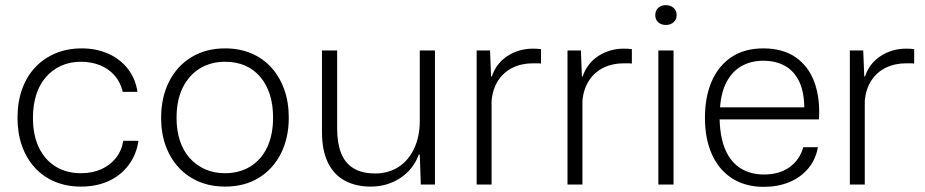

<svg xmlns="http://www.w3.org/2000/svg" viewBox="-20 -717 3594 746"><path d="M294 8Q239 8 193.5 -11Q148 -30 115.5 -65.5Q83 -101 65.5 -150Q48 -199 48 -259Q48 -320 65.5 -369.5Q83 -419 116 -454.5Q149 -490 195 -509.5Q241 -529 298 -529Q355 -529 401.5 -508Q448 -487 477.5 -448.5Q507 -410 514 -360H457Q448 -398 425 -424Q402 -450 368.5 -463.5Q335 -477 295 -477Q251 -477 216.5 -461Q182 -445 157.5 -416.5Q133 -388 120.5 -348Q108 -308 108 -259Q108 -192 131 -144Q154 -96 196 -70Q238 -44 294 -44Q339 -44 373.5 -59.5Q408 -75 430.5 -103.5Q453 -132 459 -170H518Q510 -116 479.5 -75.5Q449 -35 402 -13.5Q355 8 294 8Z M855 8Q799 8 753.5 -11Q708 -30 675 -65.5Q642 -101 624 -150Q606 -199 606 -259Q606 -339 637 -400Q668 -461 724 -495Q780 -529 855 -529Q910 -529 955.5 -510Q1001 -491 1033.5 -455.5Q1066 -420 1084 -370.5Q1102 -321 1102 -260Q1102 -181 1071.5 -120.5Q1041 -60 985.5 -26Q930 8 855 8ZM854 -44Q910 -44 952.5 -70Q995 -96 1018 -144.5Q1041 -193 1041 -260Q1041 -310 1028.5 -349.5Q1016 -389 991.5 -418Q967 -447 932.5 -462Q898 -477 855 -477Q799 -477 756.5 -451Q714 -425 690 -376.5Q666 -328 666 -259Q666 -210 679 -170.5Q692 -131 717 -103Q742 -75 776.5 -59.5Q811 -44 854 -44Z M1420 8Q1363 8 1320 -15Q1277 -38 1254 -85.5Q1231 -133 1231 -204V-521H1290V-217Q1290 -162 1305 -123Q1320 -84 1353 -63.5Q1386 -43 1438 -43Q1489 -43 1528 -68Q1567 -93 1589 -139.5Q1611 -186 1611 -247V-521H1670V0H1615L1611 -116H1607Q1586 -59 1535.5 -25.5Q1485 8 1420 8Z M1832 0V-521H1884L1888 -420H1891Q1908 -471 1952 -499.5Q1996 -528 2051 -528Q2060 -528 2067.5 -527.5Q2075 -527 2082 -526V-470Q2076 -471 2067.5 -471Q2059 -471 2051 -471Q2007 -471 1972 -454Q1937 -437 1915.5 -404Q1894 -371 1890 -325V0Z M2185 0V-521H2237L2241 -420H2244Q2261 -471 2305 -499.5Q2349 -528 2404 -528Q2413 -528 2420.5 -527.5Q2428 -527 2435 -526V-470Q2429 -471 2420.5 -471Q2412 -471 2404 -471Q2360 -471 2325 -454Q2290 -437 2268.5 -404Q2247 -371 2243 -325V0Z M2538 0V-521H2597V0ZM2567 -620Q2549 -620 2537.5 -630.5Q2526 -641 2526 -658Q2526 -676 2537.5 -686.5Q2549 -697 2567 -697Q2585 -697 2597 -686.5Q2609 -676 2609 -658Q2609 -641 2597 -630.5Q2585 -620 2567 -620Z M2948 9Q2876 9 2824.5 -24Q2773 -57 2746 -117.5Q2719 -178 2719 -259Q2719 -341 2745.5 -401.5Q2772 -462 2822.5 -495.5Q2873 -529 2946 -529Q3022 -529 3072 -494Q3122 -459 3144.5 -397Q3167 -335 3162 -253H2776Q2778 -181 2799 -133.5Q2820 -86 2858.5 -62.5Q2897 -39 2948 -39Q3009 -39 3048.5 -68Q3088 -97 3101 -145H3158Q3149 -96 3119.5 -61.5Q3090 -27 3046 -9Q3002 9 2948 9ZM2777 -289 2770 -300H3112L3105 -287Q3106 -356 3086 -398.5Q3066 -441 3030 -461Q2994 -481 2946 -481Q2897 -481 2860 -459.5Q2823 -438 2801.5 -395.5Q2780 -353 2777 -289Z M3282 0V-521H3334L3338 -420H3341Q3358 -471 3402 -499.5Q3446 -528 3501 -528Q3510 -528 3517.5 -527.5Q3525 -527 3532 -526V-470Q3526 -471 3517.5 -471Q3509 -471 3501 -471Q3457 -471 3422 -454Q3387 -437 3365.5 -404Q3344 -371 3340 -325V0Z"/></svg>

Font: Mona Sans ExtraLight Light
Style: Regular
Weight: 300
Version: Version 2.000